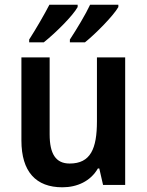

<svg xmlns="http://www.w3.org/2000/svg" viewBox="-20 -786 626 816"><path d="M483 -756V-766H363C345 -727 306 -662 277 -618V-606H341C386 -642 462 -719 483 -756ZM310 -756V-766H190C170 -727 133 -663 104 -618V-606H166C215 -645 289 -718 310 -756ZM512 -542H392V-271C392 -154 365 -91 276 -91C217 -91 191 -132 191 -215V-542H71V-189C71 -56 133 10 245 10C308 10 365 -16 396 -70H402L418 0H512Z"/></svg>

Font: Noto Sans Kannada SemiCondensed SemiBold
Style: Regular
Weight: 600
Width: 4
Designer: Jelle Bosma - Monotype Design Team
Foundry: Monotype Imaging Inc.
Version: Version 2.005